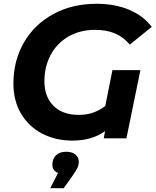

<svg xmlns="http://www.w3.org/2000/svg" viewBox="-20 -732 823 1016"><path d="M575 -361H723L649 0H529L536 -38Q466 12 364 12Q274 12 203 -25Q132 -62 91.5 -130.5Q51 -199 51 -290Q51 -410 106 -506Q161 -602 261 -657Q361 -712 491 -712Q588 -712 663 -680.5Q738 -649 783 -590L667 -496Q632 -537 587.5 -555.5Q543 -574 483 -574Q403 -574 342 -538.5Q281 -503 248 -441Q215 -379 215 -302Q215 -220 263 -172Q311 -124 398 -124Q476 -124 537 -171ZM397 124Q397 140 390.5 154.5Q384 169 366 195L317 264H246L287 183Q257 171 257 139Q257 109 276 90Q295 71 330 71Q362 71 379.5 86Q397 101 397 124Z"/></svg>

Font: Montserrat Alternates
Style: Bold Italic
Weight: 700
Italic angle: -11.3°
Designer: Julieta Ulanovsky
Foundry: Julieta Ulanovsky
Version: Version 7.200